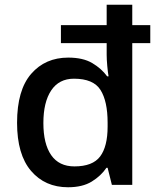

<svg xmlns="http://www.w3.org/2000/svg" viewBox="-20 -780 668 810"><path d="M267 10Q170 10 111 -59Q52 -128 52 -262Q52 -400 111.5 -468.5Q171 -537 268 -537Q330 -537 369 -514Q408 -491 432 -458H438Q435 -474 432.5 -502Q430 -530 430 -549V-598H237V-674H430V-760H538V-674H614V-598H538V0H452L434 -72H429Q406 -38 367 -14Q328 10 267 10ZM294 -78Q371 -78 402.5 -120Q434 -162 434 -246V-262Q434 -353 404 -400.5Q374 -448 292 -448Q229 -448 196 -398.5Q163 -349 163 -261Q163 -173 196 -125.5Q229 -78 294 -78Z"/></svg>

Font: Noto Sans NKo Unjoined Medium
Style: Regular
Weight: 500
Designer: Monotype Design Team
Foundry: Monotype Imaging Inc.
Version: Version 2.004